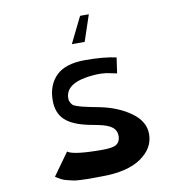

<svg xmlns="http://www.w3.org/2000/svg" viewBox="-119 -1303 1364 1429"><g transform="rotate(-10 562.5 -588.0)"><path d="M485 -994 582 -1191H648L582 -994ZM796 -839 779 -721Q774 -721 724 -732.5Q674 -744 607 -739Q398 -723 389 -611Q387 -591 393.5 -576Q400 -561 408.5 -552Q417 -543 439.5 -535Q462 -527 477 -523.5Q492 -520 528 -512Q537 -510 542 -509L608 -496Q746 -468 840.5 -399.5Q935 -331 935 -236Q935 -128 831 -57Q727 14 536 14Q525 14 477.5 14.5Q430 15 418.5 14.5Q407 14 370.5 12.5Q334 11 318.5 7Q303 3 276.5 -3Q250 -9 230 -19.5Q210 -30 190 -44L311 -213Q354 -180 572 -180Q648 -180 674 -195Q708 -213 709 -260Q710 -301 679.5 -326.5Q649 -352 575 -367L508 -380Q384 -405 328 -458Q272 -511 272 -605Q272 -722 342 -791Q412 -860 561 -860Q702 -860 796 -839Z"/></g></svg>

Font: OpenDyslexic
Style: Regular
Weight: 400
Designer: Abbie Gonzalez
Version: Version 0.920;hotconv 1.0.109;makeotfexe 2.5.65596